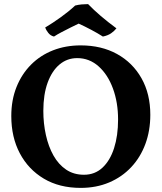

<svg xmlns="http://www.w3.org/2000/svg" viewBox="-20 -906 787 935"><path d="M373 9Q269 9 193.5 -36Q118 -81 76.5 -159.5Q35 -238 35 -341Q35 -419 60.5 -482.5Q86 -546 131.5 -591.5Q177 -637 238.5 -661Q300 -685 373 -685Q474 -685 550 -643Q626 -601 669 -525Q712 -449 712 -347Q712 -270 688 -205Q664 -140 619 -92Q574 -44 511.5 -17.5Q449 9 373 9ZM389 -55Q442 -55 479 -89.5Q516 -124 535.5 -184.5Q555 -245 555 -324Q555 -407 530 -475Q505 -543 460 -583Q415 -623 356 -623Q307 -623 270 -592Q233 -561 212 -503.5Q191 -446 191 -366Q191 -305 203.5 -248.5Q216 -192 240.5 -148.5Q265 -105 302 -80Q339 -55 389 -55ZM243 -728Q226 -732 215 -746Q204 -760 200 -772Q237 -794 276.5 -822.5Q316 -851 346 -879Q361 -883 377.5 -884.5Q394 -886 409 -886Q436 -858 470.5 -828.5Q505 -799 547 -768Q536 -754 520.5 -743.5Q505 -733 481 -728Q456 -744 424 -761Q392 -778 363 -791Q348 -784 325 -772.5Q302 -761 280 -749.5Q258 -738 243 -728Z"/></svg>

Font: Vollkorn
Style: Bold
Weight: 700
Designer: Friedrich Althausen
Foundry: Friedrich Althausen
Version: Version 5.000